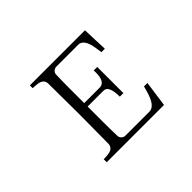

<svg xmlns="http://www.w3.org/2000/svg" viewBox="-137 -997 1273 1273"><g transform="rotate(-45 500.0 -360.5)"><path d="M239.3 0V-28.3Q294.9 -28.3 314 -41Q333 -53.7 334 -77.1Q335.9 -203.1 335.9 -333V-387.7Q335.9 -516.6 334 -644.5Q332 -685.5 280.3 -691.4Q257.8 -694.3 239.3 -694.3V-720.7H755.9L762.7 -541H730.5Q727.5 -557.6 724.6 -582Q710 -684.6 657.2 -684.6H452.1Q436.5 -684.6 424.8 -673.8Q413.1 -663.1 413.1 -647.5Q411.1 -584 411.1 -518.6V-382.8H555.7Q609.4 -382.8 609.4 -472.7Q609.4 -481.4 608.4 -491.2H641.6V-246.1H608.4Q608.4 -305.7 591.8 -333Q581.1 -350.6 556.6 -350.6H411.1V-207Q411.1 -139.6 413.1 -75.2Q413.1 -59.6 424.3 -48.3Q435.5 -37.1 452.1 -37.1H676.8Q729.5 -37.1 758.8 -141.6Q764.6 -166 769.5 -180.7H801.8L776.4 0Z"/></g></svg>

Font: GenEi Koburi Mincho v6
Style: Regular
Weight: 400
Designer: o_tamon (Modified)
Foundry: o_tamon / Adobe Systems Incorporated
Version: Version 6.1